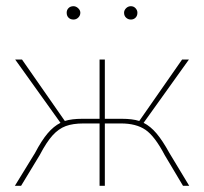

<svg xmlns="http://www.w3.org/2000/svg" viewBox="-20 -599 658 619"><path d="M590 0H570L511 -99Q479 -160 449 -180.5Q419 -201 370 -201H318V0H301V-201H249Q215 -201 192 -192.5Q169 -184 149.5 -162.5Q130 -141 108 -99L48 0H28L93 -106Q114 -146 133.5 -169Q153 -192 175 -203L29 -407H51L189 -209Q211 -216 245 -216H301V-407H318V-216H373Q407 -216 429 -209L567 -407H589L443 -203Q465 -192 484.5 -169Q504 -146 526 -106ZM195 -558Q195 -567 201 -573Q207 -579 217 -579Q225 -579 232 -572.5Q239 -566 239 -558Q239 -549 232.5 -542.5Q226 -536 217 -536Q207 -536 201 -542Q195 -548 195 -558ZM380 -558Q380 -566 386.5 -572.5Q393 -579 402 -579Q411 -579 417 -572.5Q423 -566 423 -558Q423 -548 417 -542Q411 -536 402 -536Q393 -536 386.5 -542Q380 -548 380 -558Z"/></svg>

Font: Ysabeau Thin
Style: Regular
Weight: 200
Designer: Christian Thalmann (Catharsis Fonts)
Version: Version 0.003